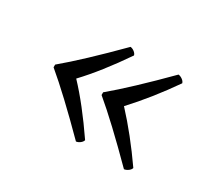

<svg xmlns="http://www.w3.org/2000/svg" viewBox="-89 -614 819 738"><g transform="rotate(30 320.0 -245.0)"><path d="M186 -245Q256 -171 334 -57Q332 -49 323.5 -42.5Q315 -36 306 -35Q174 -168 89 -239V-251Q174 -322 306 -455Q315 -454 323.5 -447.5Q332 -441 334 -433Q256 -319 186 -245ZM398 -245Q475 -162 548 -57Q546 -49 537 -42.5Q528 -36 519 -35Q387 -168 302 -239V-251Q387 -322 519 -455Q528 -454 537 -447.5Q546 -441 548 -433Q475 -328 398 -245Z"/></g></svg>

Font: Libertinus Mono
Style: Regular
Weight: 400
Designer: Philipp H. Poll
Foundry: Khaled Hosny
Version: Version 6.7